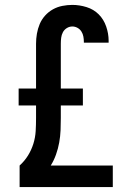

<svg xmlns="http://www.w3.org/2000/svg" viewBox="-20 -763 540 783"><path d="M60 0V-88Q80 -106 94 -128.5Q108 -151 116 -176.5Q124 -202 125.5 -228.5Q127 -255 127 -282V-333H56V-402H127V-585Q127 -605 130.5 -625.5Q134 -646 142 -665Q150 -684 164 -699.5Q178 -715 196 -725Q214 -735 234.5 -739Q255 -743 275 -743Q304 -743 333 -734Q362 -725 382.5 -704.5Q403 -684 413 -655Q423 -626 423 -597V-589H322V-592Q322 -603 320 -614Q318 -625 312 -634.5Q306 -644 296 -649.5Q286 -655 275 -655Q263 -655 252.5 -648.5Q242 -642 236.5 -631.5Q231 -621 229.5 -609Q228 -597 228 -585V-402H318V-333H228V-282Q228 -257 227 -232Q226 -207 221.5 -182Q217 -157 208.5 -133Q200 -109 187 -88H440V0Z"/></svg>

Font: Iosevka SS18 Semibold
Style: Regular
Weight: 600
Monospace: yes
Designer: Belleve Invis
Foundry: Belleve Invis
Version: Version 25.1.1; ttfautohint (v1.8.4)